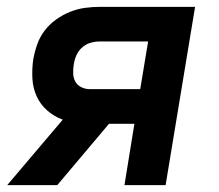

<svg xmlns="http://www.w3.org/2000/svg" viewBox="-20 -540 640 560"><path d="M1 0 163 -191Q138 -200 118 -217.5Q98 -235 87 -259Q76 -283 74.5 -311Q73 -339 77 -367Q81 -389 88.5 -410.5Q96 -432 110 -450.5Q124 -469 143.5 -483Q163 -497 184.5 -505.5Q206 -514 227.5 -517Q249 -520 271 -520H549L463 0H343L372 -179H298L147 0ZM242 -280H389L412 -419H271Q257 -419 243.5 -415Q230 -411 219 -401Q208 -391 202.5 -378Q197 -365 195 -351Q193 -338 193.5 -325Q194 -312 200 -301.5Q206 -291 217.5 -285.5Q229 -280 242 -280Z"/></svg>

Font: Iosevka Extended
Style: Bold Italic
Weight: 700
Width: 7
Italic angle: -9°
Monospace: yes
Designer: Belleve Invis
Foundry: Belleve Invis
Version: Version 32.5.0; ttfautohint (v1.8.4)